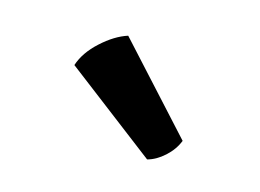

<svg xmlns="http://www.w3.org/2000/svg" viewBox="-46 -827 489 361"><g transform="rotate(15 199.0 -647.0)"><path d="M166 -755 316 -590.5Q309 -572.5 293.2 -558.2Q277.5 -544 260.5 -539.5L82.5 -675.5Q91 -701.5 116 -724.2Q141 -747 166 -755Z"/></g></svg>

Font: Signika SC SemiBold
Style: Regular
Weight: 600
Designer: Anna Giedryś
Foundry: Anna Giedryś
Version: Version 2.000; ttfautohint (v1.8.3) -l 8 -r 50 -G 200 -x 9 -